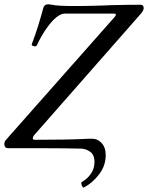

<svg xmlns="http://www.w3.org/2000/svg" viewBox="-41 -687 686 890"><path d="M348 182Q345 184 341 178Q337 172 336 165Q335 158 339 156Q363 143 380 119Q397 95 397 64Q397 32 379 18Q361 4 338 2Q303 1 253.5 0.5Q204 0 153 0H-2Q-21 0 -21 -20Q-21 -30 -13 -39L491 -609Q496 -614 496 -620Q496 -624 486 -624H260Q241 -624 220.5 -607Q200 -590 181.5 -565Q163 -540 149.5 -515.5Q136 -491 130 -477Q127 -472 122 -472Q119 -472 112.5 -474Q106 -476 106 -480Q106 -481 107 -484Q124 -529 136.5 -569.5Q149 -610 160 -651Q165 -667 182 -667Q183 -667 189 -666.5Q195 -666 200 -665Q212 -662 239.5 -660.5Q267 -659 301 -659Q325 -659 358 -659.5Q391 -660 422 -661Q453 -662 473 -663Q507 -664 542.5 -664.5Q578 -665 610 -665Q625 -665 625 -650Q625 -644 622.5 -639Q620 -634 616 -628L116 -59Q111 -53 111 -45Q111 -39 122 -39Q193 -39 251.5 -40Q310 -41 351 -43Q359 -44 370.5 -44Q382 -44 383 -44Q410 -45 429.5 -24.5Q449 -4 449 32Q449 81 418.5 121Q388 161 348 182Z"/></svg>

Font: Junicode Two Beta Condensed Medium
Style: Italic
Weight: 500
Width: 3
Italic angle: -9°
Version: Version 1.053; ttfautohint (v1.8.4)